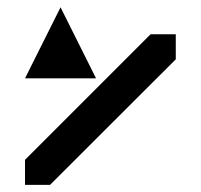

<svg xmlns="http://www.w3.org/2000/svg" viewBox="-20 -606 552 528"><path d="M48.8 -166.5 394 -511.7H463.4V-442.9L117.7 -97.7H48.8ZM146.5 -585.9 244.1 -390.6H48.8Z"/></svg>

Font: BabelStone Centaurian
Style: Regular
Weight: 400
Designer: Andrew West
Foundry: BabelStone
Version: Version 1.01 November 6, 2013